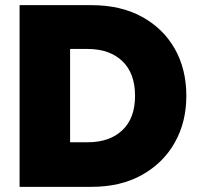

<svg xmlns="http://www.w3.org/2000/svg" viewBox="-20 -725 775 745"><path d="M56 0V-705H335Q448 -705 530.5 -660Q613 -615 658 -536Q703 -457 703 -353Q703 -251 658 -171.5Q613 -92 530.5 -46Q448 0 335 0ZM252 -173H320Q405 -173 454.5 -219.5Q504 -266 504 -353Q504 -441 454.5 -488Q405 -535 320 -535H252Z"/></svg>

Font: Parkinsans Light ExtraBold
Style: Regular
Weight: 800
Version: Version 1.000